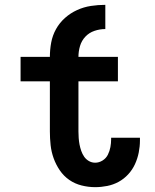

<svg xmlns="http://www.w3.org/2000/svg" viewBox="-20 -765 640 793"><path d="M373 8Q345 8 317 1Q289 -6 266 -22Q243 -38 227 -61.5Q211 -85 201.5 -111.5Q192 -138 189 -166Q186 -194 186 -222V-429H65V-530H186Q186 -560 191.5 -589.5Q197 -619 211.5 -645Q226 -671 248.5 -691Q271 -711 298.5 -723.5Q326 -736 355.5 -740.5Q385 -745 415 -745V-645Q392 -645 370 -637.5Q348 -630 332.5 -613.5Q317 -597 310.5 -575Q304 -553 304 -530H467V-429H304V-222Q304 -209 305 -195Q306 -181 308.5 -168Q311 -155 315.5 -142Q320 -129 327.5 -118Q335 -107 347 -100Q359 -93 373 -93Q389 -93 403.5 -102Q418 -111 425.5 -126Q433 -141 436 -157.5Q439 -174 439 -190Q439 -192 439 -193Q439 -194 439 -196H558Q558 -193 558 -190.5Q558 -188 558 -185Q558 -160 553 -135Q548 -110 537.5 -87Q527 -64 509.5 -45Q492 -26 470 -14Q448 -2 423 3Q398 8 373 8Z"/></svg>

Font: Iosevka Slab Extended
Style: Bold
Weight: 700
Width: 7
Monospace: yes
Designer: Belleve Invis
Foundry: Belleve Invis
Version: Version 11.1.0; ttfautohint (v1.8.3)